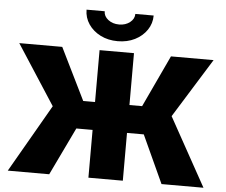

<svg xmlns="http://www.w3.org/2000/svg" viewBox="-61 -1020 1283 1091"><g transform="rotate(5 580.5 -475.0)"><path d="M678.7 -727.5V-431.6H751L889.6 -727.5H1132.8L922.9 -389.6L1138.7 0H899.4L774.4 -272.5H678.7V0H482.4V-272.5H389.6L258.8 0H22.5L245.1 -386.7L24.4 -727.5H269.5L415 -431.6H482.4V-727.5ZM580.1 -787.1Q525.4 -787.1 482.2 -808.8Q439 -830.6 413.8 -867.7Q388.7 -904.8 388.7 -950.2H492.2Q492.2 -921.9 517.6 -902.1Q543 -882.3 580.1 -882.3Q616.7 -882.3 641.8 -902.1Q667 -921.9 667 -950.2H771.5Q771.5 -904.8 746.3 -867.7Q721.2 -830.6 678 -808.8Q634.8 -787.1 580.1 -787.1Z"/></g></svg>

Font: Inter Black
Style: Regular
Weight: 900
Designer: Rasmus Andersson
Foundry: rsms
Version: Version 4.000;git-a52131595